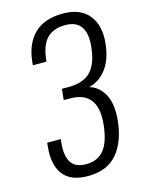

<svg xmlns="http://www.w3.org/2000/svg" viewBox="-124 -890 723 973"><g transform="rotate(-15 238.0 -403.5)"><path d="M215.3 10.3Q124 10.3 85 -42Q54.2 -83.5 54.2 -151.4Q54.2 -168.5 56.2 -187L58.1 -206.5H129.4Q128.9 -204.6 127 -184.1Q125.5 -170.4 125.5 -158.2Q125.5 -111.3 143.6 -84.5Q165.5 -50.3 222.2 -50.3Q280.8 -50.3 314.5 -90.1Q348.1 -129.9 357.9 -219.7Q359.9 -238.8 359.9 -255.9Q359.9 -388.2 237.8 -393.1Q233.4 -393.6 194.8 -393.6L200.7 -451.2H243.2Q318.8 -453.6 354.7 -493.4Q390.6 -533.2 399.4 -615.7Q401.4 -632.3 401.4 -647Q401.4 -758.8 299.8 -758.8Q239.3 -758.8 205.8 -726.1Q172.4 -693.4 163.1 -623.5Q163.1 -621.6 162.1 -614.3Q161.1 -606.9 160.6 -604.5H89.4L91.3 -623Q100.6 -715.3 153.3 -766.8Q206.1 -818.4 303.7 -818.4Q396.5 -818.4 439.9 -762.7Q475.6 -717.8 475.6 -647.9Q475.6 -632.3 473.6 -615.2Q465.3 -533.7 428 -484.9Q390.6 -436 336.4 -423.8Q359.4 -417.5 377.9 -402.8Q396.5 -388.2 410.9 -364.5Q425.3 -340.8 431.6 -303.7Q434.6 -283.7 434.6 -260.3Q434.6 -241.2 432.6 -220.7Q420.9 -112.3 367.9 -51Q314.9 10.3 215.3 10.3Z"/></g></svg>

Font: Oswald
Style: Light
Weight: 300
Designer: Vernon Adams
Foundry: Vernon Adams
Version: 3.0; ttfautohint (v0.95.6-bc232) -l 8 -r 50 -G 200 -x 0 -w "